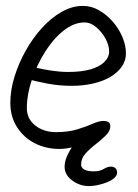

<svg xmlns="http://www.w3.org/2000/svg" viewBox="-20 -522 469 651"><path d="M354 -94Q354 -78 339 -63Q324 -48 304.5 -33Q285 -18 270 -1.5Q255 15 255 36Q255 47 266 53Q277 59 298 59Q319 59 331.5 51Q344 43 356 43Q365 43 371 48Q377 53 377 63Q377 73 367.5 81.5Q358 90 343 96Q328 102 311.5 105.5Q295 109 281 109Q251 109 225 90Q199 71 199 43Q199 21 213.5 -5.5Q228 -32 249.5 -56.5Q271 -81 293.5 -96.5Q316 -112 332 -112Q340 -112 347 -108.5Q354 -105 354 -94ZM261 -502Q290 -502 316 -487Q342 -472 362.5 -448.5Q383 -425 395 -396.5Q407 -368 407 -341Q407 -316 392.5 -295.5Q378 -275 353 -260.5Q328 -246 294.5 -238.5Q261 -231 223 -231Q181 -231 141 -238.5Q101 -246 62 -257L73 -301Q107 -290 145 -284Q183 -278 211 -278Q257 -278 287.5 -287Q318 -296 334 -312Q350 -328 350 -347Q350 -369 337.5 -391.5Q325 -414 306 -430Q287 -446 267 -446Q231 -446 196 -418.5Q161 -391 133 -346.5Q105 -302 88 -251.5Q71 -201 71 -156Q71 -119 99.5 -96.5Q128 -74 170 -74Q212 -74 242.5 -83.5Q273 -93 294.5 -102.5Q316 -112 330 -112Q339 -112 343.5 -108Q348 -104 348 -96Q348 -87 332 -73.5Q316 -60 290.5 -47Q265 -34 236 -25.5Q207 -17 181 -17Q136 -17 98.5 -36Q61 -55 38 -90.5Q15 -126 15 -173Q15 -216 29 -261.5Q43 -307 67 -350Q91 -393 122.5 -427.5Q154 -462 189.5 -482Q225 -502 261 -502Z"/></svg>

Font: Kalam Variable Light
Style: Regular
Weight: 300
Designer: Lipi Raval, Jonny Pinhorn
Foundry: Indian Type Foundry
Version: Version 3.000